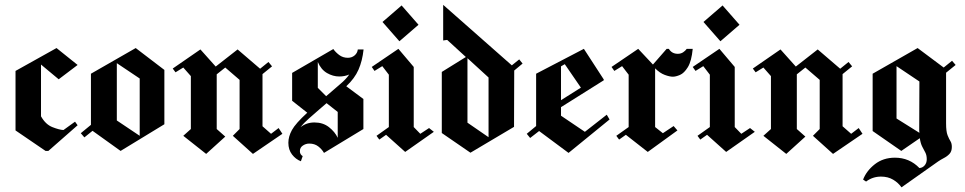

<svg xmlns="http://www.w3.org/2000/svg" viewBox="-20 -632 4039 804"><path d="M170.8 0 45 -85.8V-335L216.7 -430.8L305 -360L225.8 -300L151.7 -361.7V-145Q170.8 -110.8 199.6 -99.6Q228.3 -88.3 245.8 -87.5L294.2 -122.5L305 -107.5L182.5 0Z M333.3 -56.7 318.3 -74.2 360.8 -109.2V-323.3L548.3 -430.8L668.3 -339.2V-111.7L485 0L367.5 -84.2ZM565 -63.3V-303.3L469.2 -367.5V-127.5Z M843.3 12.5 747.5 -63.3 779.2 -91.7V-313.3L747.5 -349.2L715 -329.2L703.3 -345L819.2 -425L883.3 -353.3L975 -425L1069.2 -344.2L1104.2 -372.5L1119.2 -354.2L1079.2 -321.7V-103.3L1115 -71.7L1146.7 -95.8L1162.5 -71.7L1039.2 12.5L955 -63.3L983.3 -91.7V-297.5L923.3 -349.2L887.5 -320.8V-91.7L923.3 -60Z M1240 43.3Q1218.3 35 1202.9 15Q1187.5 -5 1187.5 -34.2Q1187.5 -60 1202.5 -87.5Q1217.5 -115 1266.7 -160L1203.3 -210V-326.7L1375.8 -426.7Q1385 -413.3 1400.4 -401.7Q1415.8 -390 1436.7 -390Q1453.3 -390 1465 -400Q1476.7 -410 1478.3 -425H1479.2H1502.5Q1497.5 -377.5 1481.3 -340.4Q1465 -303.3 1430 -270.8L1501.7 -217.5V-91.7L1336.7 8.3Q1328.3 -6.7 1312.9 -18.8Q1297.5 -30.8 1275 -30.8Q1260.8 -30.8 1248.3 -22.5Q1235.8 -14.2 1235.8 0.8Q1235.8 15 1247.5 21.7ZM1310.8 -264.2 1345.8 -229.2 1406.7 -281.7Q1415.8 -289.2 1425 -298.8Q1434.2 -308.3 1442.5 -320Q1423.3 -311.7 1400.8 -311.7Q1374.2 -311.7 1349.2 -326.2Q1324.2 -340.8 1310.8 -372.5ZM1296.7 -119.2Q1332.5 -119.2 1357.5 -99.6Q1382.5 -80 1394.2 -55V-163.3L1347.5 -200L1317.5 -174.2Q1295.8 -155 1274.6 -136.7Q1253.3 -118.3 1238.3 -99.2Q1263.3 -119.2 1296.7 -119.2Z M1652.5 -459.2 1581.7 -540 1661.7 -609.2 1732.5 -528.3ZM1676.7 4.2 1596.7 -67.5 1568.3 -47.5 1556.7 -63.3 1608.3 -100V-319.2L1580.8 -355L1548.3 -335L1536.7 -351.7L1648.3 -427.5L1712.5 -351.7V-100L1740 -71.7L1776.7 -95.8L1796.7 -80Z M1950 7.5 1830 -75V-330.8L1930.8 -393.3L1852.5 -465L1835.8 -462.5V-611.7L2123.3 -358.3L2154.2 -383.3L2168.3 -365.8L2133.3 -336.7L2132.5 -100.8ZM1937.5 -118.3 2025.8 -57.5V-307.5L1937.5 -388.3Z M2200 -54.2 2185.8 -71.7 2225 -104.2V-323.3L2425 -427.5L2508.3 -299.2V-295.8L2329.2 -183.3V-147.5L2429.2 -80L2520.8 -151.7L2532.5 -131.7L2360.8 8.3L2237.5 -83.3ZM2329.2 -354.2V-212.5L2412.5 -265L2345 -363.3Z M2692.5 4.2 2600.8 -67.5 2572.5 -47.5 2560.8 -63.3 2612.5 -100V-319.2L2585 -355L2552.5 -335L2540.8 -351.7L2652.5 -427.5L2714.2 -361.7L2771.7 -427.5H2780.8Q2793.3 -406.7 2818.3 -406.7Q2830.8 -406.7 2840.4 -412.9Q2850 -419.2 2855.8 -427.5H2880.8Q2875.8 -375.8 2860.4 -350.8Q2845 -325.8 2827.5 -318.3Q2810 -310.8 2797.5 -310.8Q2784.2 -310.8 2763.8 -318.3Q2743.3 -325.8 2723.3 -345.8V-100L2755.8 -74.2L2800.8 -104.2L2816.7 -85.8Z M2996.7 -459.2 2925.8 -540 3005.8 -609.2 3076.7 -528.3ZM3020.8 4.2 2940.8 -67.5 2912.5 -47.5 2900.8 -63.3 2952.5 -100V-319.2L2925 -355L2892.5 -335L2880.8 -351.7L2992.5 -427.5L3056.7 -351.7V-100L3084.2 -71.7L3120.8 -95.8L3140.8 -80Z M3272.5 12.5 3176.7 -63.3 3208.3 -91.7V-313.3L3176.7 -349.2L3144.2 -329.2L3132.5 -345L3248.3 -425L3312.5 -353.3L3404.2 -425L3498.3 -344.2L3533.3 -372.5L3548.3 -354.2L3508.3 -321.7V-103.3L3544.2 -71.7L3575.8 -95.8L3591.7 -71.7L3468.3 12.5L3384.2 -63.3L3412.5 -91.7V-297.5L3352.5 -349.2L3316.7 -320.8V-91.7L3352.5 -60Z M3755 152.5Q3741.7 133.3 3720 120.4Q3698.3 107.5 3669.2 107.5Q3634.2 107.5 3606.7 128.3L3594.2 120Q3608.3 83.3 3643.3 55.8Q3678.3 28.3 3727.5 28.3Q3788.3 28.3 3830 71.7Q3843.3 70.8 3852.1 60.4Q3860.8 50 3860.8 35Q3860.8 18.3 3855 7.1Q3849.2 -4.2 3842.1 -17.5Q3835 -30.8 3831.7 -53.3L3754.2 0L3634.2 -83.3V-323.3L3822.5 -430.8L3931.7 -349.2L3966.7 -377.5L3981.7 -360L3941.7 -327.5V-115.8Q3941.7 -81.7 3947.9 -65.8Q3954.2 -50 3960 -40.8Q3965.8 -31.7 3965.8 -16.7Q3965.8 1.7 3956.2 12.1Q3946.7 22.5 3932.9 29.6Q3919.2 36.7 3908.3 44.2ZM3734.2 -135.8 3830 -75.8Q3829.2 -80 3829.2 -85.8L3830 -290.8L3734.2 -355Z"/></svg>

Font: Manufacturing Consent
Style: Regular
Weight: 400
Version: Version 3.000; ttfautohint (v1.8.4.7-5d5b)